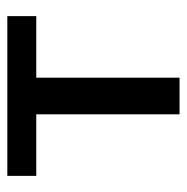

<svg xmlns="http://www.w3.org/2000/svg" viewBox="-13 -497 510 524"><g transform="rotate(-90 242.0 -235.0)"><path d="M460 -391H292V0H192V-391H24V-470H460Z"/></g></svg>

Font: Ysabeau SC Semibold
Style: Regular
Weight: 600
Designer: Christian Thalmann (Catharsis Fonts)
Version: Version 0.003